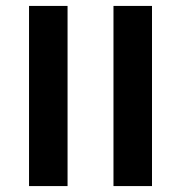

<svg xmlns="http://www.w3.org/2000/svg" viewBox="-20 -628 611 648"><path d="M363 -608H493V0H363ZM78 -608H208V0H78Z"/></svg>

Font: IBM Plex Sans Hebrew SemiBold
Style: Regular
Weight: 600
Designer: Mike Abbink, Paul van der Laan, Pieter van Rosmalen, Yanek Iontef
Foundry: Bold Monday
Version: Version 1.2